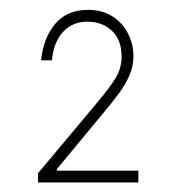

<svg xmlns="http://www.w3.org/2000/svg" viewBox="-20 -806 365 397"><path d="M58.6 -447.8 171.9 -583 180.7 -593.8Q206.5 -624 219 -644.5Q231.4 -665 231.4 -689Q231.4 -724.1 210.9 -742.9Q190.4 -761.7 158.7 -761.2Q129.4 -760.7 110.1 -739.7Q90.8 -718.8 87.4 -681.2H64.9Q69.8 -728 94.2 -756.8Q118.7 -785.6 162.1 -785.6Q191.9 -785.6 213.1 -771.7Q234.4 -757.8 245.1 -735.8Q255.9 -713.9 255.9 -689.9Q255.9 -669.4 247.8 -650.6Q239.7 -631.8 226.3 -613.5Q212.9 -595.2 185.1 -562L178.2 -553.7L97.7 -456.5V-453.1H266.1V-428.7H58.6Z"/></svg>

Font: Wand UI Pro
Style: Regular
Weight: 400
Designer: Andreas Faust
Version: Version 1.003;FEAKit 1.0